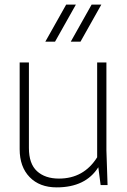

<svg xmlns="http://www.w3.org/2000/svg" viewBox="-20 -800 550 830"><path d="M65 -530H105V-160Q105 -92 140 -60Q175 -28 235 -28Q342 -28 400 -120V-530H440V-150L445 0H415L405 -77Q350 10 225 10Q151 10 108 -34.5Q65 -79 65 -155ZM266 -780H308L218 -620H176ZM376 -780H418L328 -620H286Z"/></svg>

Font: Cooper Hewitt
Style: Light
Weight: 703
Designer: Village Type and Design LLC
Foundry: Cooper Hewitt Smithsonian Design Museum
Version: 1.000